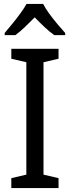

<svg xmlns="http://www.w3.org/2000/svg" viewBox="-20 -964 358 984"><path d="M280 0H38V-51L115 -69V-645L38 -663V-714H280V-663L203 -645V-69L280 -51ZM201 -944Q212 -922 232 -894.5Q252 -867 274 -841Q296 -815 314 -795V-784H258Q234 -801 208.5 -825Q183 -849 158 -875Q132 -849 107 -825Q82 -801 59 -784H4V-795Q22 -816 43.5 -842.5Q65 -869 84.5 -895.5Q104 -922 116 -944Z"/></svg>

Font: Noto Sans Hebrew SemiCondensed
Style: Regular
Weight: 400
Width: 4
Designer: Monotype Design Team
Foundry: Monotype Imaging Inc.
Version: Version 2.004; ttfautohint (v1.8.4.7-5d5b)